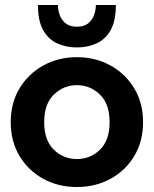

<svg xmlns="http://www.w3.org/2000/svg" viewBox="-20 -737 616 769"><path d="M288 12Q213 12 153 -21Q93 -54 58 -112.5Q23 -171 23 -248Q23 -325 58.5 -383.5Q94 -442 154 -475Q214 -508 288 -508Q362 -508 422 -475Q482 -442 517.5 -383.5Q553 -325 553 -248Q553 -171 518 -112.5Q483 -54 423 -21Q363 12 288 12ZM288 -100Q342 -100 380.5 -137.5Q419 -175 419 -248Q419 -321 380 -358.5Q341 -396 288 -396Q235 -396 196 -358.5Q157 -321 157 -248Q157 -175 195.5 -137.5Q234 -100 288 -100ZM288 -547Q245 -547 209.5 -563Q174 -579 153 -616Q132 -653 132 -717H212Q212 -696 219.5 -676Q227 -656 243.5 -643Q260 -630 288 -630Q316 -630 332.5 -643Q349 -656 356.5 -676Q364 -696 364 -717H444Q444 -653 423 -616Q402 -579 366.5 -563Q331 -547 288 -547Z"/></svg>

Font: HostGroteskBold
Style: Bold
Weight: 700
Designer: Doukan Karapınar based on Poppins by Indian Type Foundry, Jonny Pinhorn
Foundry: Element Type
Version: Version 1.001; ttfautohint (v1.8.4.7-5d5b)